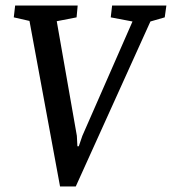

<svg xmlns="http://www.w3.org/2000/svg" viewBox="-20 -668 624 697"><path d="M198 9 87 -592 30 -605 35 -648H262L258 -605L186 -591L259 -175L261 -137H266L279 -175L461 -590L382 -605L387 -648H584L578 -605L526 -590L255 9Z"/></svg>

Font: Faustina Medium
Style: Italic
Weight: 500
Italic angle: -8°
Designer: Alfonso Garcia
Foundry: http://www.omnibus-type.com
Version: Version 1.200